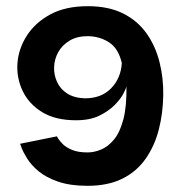

<svg xmlns="http://www.w3.org/2000/svg" viewBox="-20 -591 595 621"><path d="M263 10Q207 10 168 -3.5Q129 -17 105 -37Q81 -57 68 -78Q55 -99 50 -112.5Q45 -126 45 -126L164 -150Q164 -150 168.5 -142.5Q173 -135 183.5 -124.5Q194 -114 213.5 -106Q233 -98 263 -98Q285 -98 307.5 -107.5Q330 -117 349 -140Q368 -163 379 -205Q390 -247 389 -311Q388 -306 379.5 -289Q371 -272 351.5 -252Q332 -232 301.5 -217Q271 -202 226 -202Q159 -202 116 -228.5Q73 -255 53 -297.5Q33 -340 36.5 -387Q40 -434 67 -476Q94 -518 143 -544.5Q192 -571 264 -571Q331 -571 378 -547.5Q425 -524 454 -483Q483 -442 496 -390Q509 -338 508 -282Q507 -224 493.5 -171.5Q480 -119 451 -77.5Q422 -36 375.5 -13Q329 10 263 10ZM255 -273Q308 -273 339.5 -305.5Q371 -338 374 -387Q363 -435 332 -454.5Q301 -474 263 -474Q229 -474 205 -459.5Q181 -445 168.5 -422.5Q156 -400 155 -374.5Q154 -349 164.5 -326Q175 -303 197.5 -288.5Q220 -274 255 -273Z"/></svg>

Font: Darker Grotesque Light ExtraBold
Style: Regular
Weight: 800
Version: Version 1.000;gftools[0.9.28]